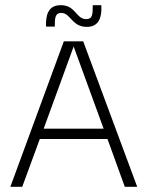

<svg xmlns="http://www.w3.org/2000/svg" viewBox="-20 -723 569 743"><path d="M66 0 134 -185H396L463 0H511L302 -563H227L20 0ZM381 -225H149L265 -543ZM316 -619C364 -619 375 -658 372 -703H339C339 -668 338 -649 314 -649C273 -649 274 -703 215 -703C164 -703 157 -661 158 -620H192C192 -653 193 -673 217 -673C254 -673 257 -619 316 -619Z"/></svg>

Font: OSH Darker Grotesque
Style: Regular
Weight: 400
Designer: Gabriel Lam
Foundry: TypeRant
Version: Version 1.000;Glyphs 3.1.1 (3148)